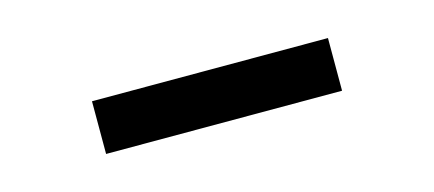

<svg xmlns="http://www.w3.org/2000/svg" viewBox="-25 -409 581 257"><g transform="rotate(-15 265.5 -280.5)"><path d="M102 -244V-317H429V-244Z"/></g></svg>

Font: Lexend Mega Light
Style: Regular
Weight: 300
Version: Version 1.007